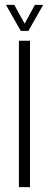

<svg xmlns="http://www.w3.org/2000/svg" viewBox="-20 -767 201 787"><path d="M57.5 0V-600H103V0ZM65 -640.5 4.5 -747H38.5L81 -670L123 -747H157L96.5 -640.5Z"/></svg>

Font: Big Shoulders Stencil Display Thin Light
Style: Regular
Weight: 300
Version: Version 2.001